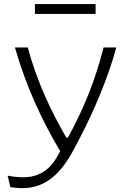

<svg xmlns="http://www.w3.org/2000/svg" viewBox="-20 -740 660 971"><path d="M120.5 -500H55.5C112.5 -301.5 191 -133 284.5 25L268.5 53C242.5 99.5 195 156.5 97 156.5C74 156.5 44.5 153.5 18.5 148.5L32.5 206.5C49.5 209 72.5 211.5 94.5 211.5C229.5 211.5 305 108.5 357 9L386 -46.5C450.5 -170 527 -345 568 -500H504C462 -336 406.5 -195.5 323.5 -44H315.5C237.5 -178.5 167.5 -326 120.5 -500ZM156.5 -669.5H463.5V-719.5H156.5Z"/></svg>

Font: Monaspace Argon ExtraLight
Style: Regular
Weight: 200
Designer: Riley Cran & the Lettermatic Team
Foundry: Lettermatic
Version: Version 1.000 (Monaspace Argon)